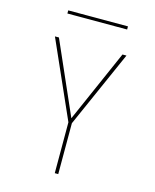

<svg xmlns="http://www.w3.org/2000/svg" viewBox="-130 -981 860 1068"><g transform="rotate(15 300.0 -447.0)"><path d="M290 0V-293L94 -735H117L300 -319L483 -735H506L310 -293V0ZM472 -876H128V-894H472Z"/></g></svg>

Font: Iosevka SS04 Thin Extended
Style: Regular
Weight: 100
Width: 7
Monospace: yes
Designer: Belleve Invis
Foundry: Belleve Invis
Version: Version 19.0.0; ttfautohint (v1.8.4)